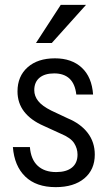

<svg xmlns="http://www.w3.org/2000/svg" viewBox="-20 -760 437 790"><path d="M209 10Q129 10 84 -33.5Q39 -77 33 -155H103Q107 -104 135 -78Q163 -52 211 -52Q253 -52 276 -70.5Q299 -89 299 -124Q299 -149 285 -171Q271 -193 230 -210L160 -242Q107 -265 79.5 -300.5Q52 -336 52 -384Q52 -446 93.5 -483Q135 -520 206 -520Q275 -520 316.5 -481.5Q358 -443 363 -371H294Q289 -415 266 -436.5Q243 -458 203 -458Q164 -458 142.5 -440Q121 -422 121 -389Q121 -365 137 -344.5Q153 -324 191 -305L259 -273Q312 -251 341 -213Q370 -175 370 -124Q370 -62 327 -26Q284 10 209 10ZM193 -583H128L230 -740H334Z"/></svg>

Font: Instrument Sans SemiCondensed
Style: Regular
Weight: 400
Width: 4
Designer: Rodrigo Fuenzalida
Foundry: fragTYPE
Version: Version 1.000;gftools[0.9.28]